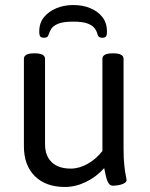

<svg xmlns="http://www.w3.org/2000/svg" viewBox="-20 -737 597 763"><path d="M238 6Q162 6 118.5 -37Q75 -80 75 -156V-503Q75 -525 115 -525H119Q159 -525 159 -503V-164Q159 -118 185.5 -92.5Q212 -67 261 -67Q295 -67 328.5 -86Q362 -105 387 -137V-503Q387 -525 427 -525H431Q471 -525 471 -503V-148Q471 -107 474 -80Q477 -53 480 -39Q483 -25 483 -22Q483 -15 476.5 -10.5Q470 -6 461 -3.5Q452 -1 443 0Q434 1 429 1Q417 1 410.5 -10.5Q404 -22 400.5 -38.5Q397 -55 394 -69Q363 -34 321.5 -14Q280 6 238 6ZM271 -717Q235 -717 204.5 -704.5Q174 -692 155 -669Q136 -646 136 -612Q136 -597 140 -592Q144 -587 154 -587Q162 -587 166.5 -589.5Q171 -592 173 -599Q177 -612 184.5 -623.5Q192 -635 212 -643Q232 -651 271 -651Q310 -651 329.5 -643Q349 -635 357 -623.5Q365 -612 368 -599Q370 -592 375 -589.5Q380 -587 387 -587Q397 -587 401 -592Q405 -597 405 -612Q405 -646 387 -669Q369 -692 339 -704.5Q309 -717 271 -717Z"/></svg>

Font: Asap
Style: Regular
Weight: 400
Designer: Pablo Cosgaya
Foundry: Omnibus-Type
Version: Version 3.001